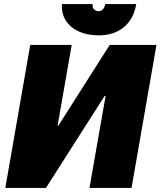

<svg xmlns="http://www.w3.org/2000/svg" viewBox="-20 -920 786 940"><path d="M6 0H205L492 -450H497L418 0H624L746 -700H517L266 -305H262L331 -700H128ZM464 -747C557 -747 630 -797 647 -900H495C492 -878 478 -865 463 -865C445 -865 429 -880 434 -900H283C277 -812 346 -747 464 -747Z"/></svg>

Font: Fixel Text 20240404 Black
Style: Italic
Weight: 900
Width: 4
Italic angle: -10°
Designer: AlfaBravo + MacPaw
Foundry: Kyrylo Tkachov, Marchela Mozhyna, Serhii Makarenko, Maria Weinstein, Zakhar Kryvoshyya
Version: Version 1.211;Glyphs 3.2 (3225)